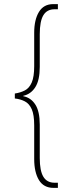

<svg xmlns="http://www.w3.org/2000/svg" viewBox="-20 -780 354 932"><path d="M240 132Q192 132 169 94Q146 56 146 -8V-171Q146 -223 134 -250Q122 -277 100.5 -288Q79 -299 52 -302V-326Q79 -330 100.5 -341Q122 -352 134 -379.5Q146 -407 146 -459V-621Q146 -684 169 -722Q192 -760 238 -760H261V-735H245Q208 -735 190.5 -706Q173 -677 173 -614V-455Q173 -391 151.5 -357Q130 -323 93 -315V-313Q130 -306 151.5 -272.5Q173 -239 173 -175V-13Q173 49 190.5 78Q208 107 245 107H261V132Z"/></svg>

Font: Noto Serif Khmer ExtraCondensed Thin
Style: Regular
Weight: 100
Width: 2
Designer: Danh Hong and the Monotype Design Team
Foundry: Monotype Imaging Inc.
Version: Version 2.004; ttfautohint (v1.8.4.7-5d5b)